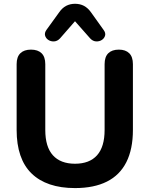

<svg xmlns="http://www.w3.org/2000/svg" viewBox="-20 -973 782 1004"><path d="M372.2 10.5Q297.8 10.5 240.9 -8.8Q184 -28 145 -66Q106 -104 86.5 -161Q67 -218 67 -293.5V-637.5Q67 -675.5 86.4 -694.5Q105.8 -713.5 142 -713.5Q178.2 -713.5 197.5 -694.5Q216.8 -675.5 216.8 -637.5V-293.2Q216.8 -205.2 256.6 -161Q296.5 -116.8 372.2 -116.8Q448 -116.8 487.5 -161Q527 -205.2 527 -293.2V-637.5Q527 -675.5 546.2 -694.5Q565.5 -713.5 601.5 -713.5Q636.8 -713.5 655.9 -694.5Q675 -675.5 675 -637.5V-293.5Q675 -193.2 640.8 -125.2Q606.5 -57.2 539 -23.4Q471.5 10.5 372.2 10.5ZM293.8 -772.2Q280 -757.5 263.1 -756.5Q246.2 -755.5 233 -764Q219.8 -772.5 215.8 -786.8Q211.8 -801 223 -816.8L288.8 -907.8Q305 -931.5 325.9 -942.4Q346.8 -953.2 372.2 -953.2Q398.5 -953.2 419.1 -942.4Q439.8 -931.5 456.5 -907.8L521.5 -816.8Q533.5 -801 529.5 -786.8Q525.5 -772.5 512.4 -764Q499.2 -755.5 482.2 -756.5Q465.2 -757.5 451.5 -772.2L372.2 -862Z"/></svg>

Font: Nunito ExtraLight
Style: Regular
Weight: 200
Designer: Vernon Adams
Foundry: Vernon Adams
Version: Version 3.602;April 4, 2023;FontCreator 14.0.0.2856 64-bit